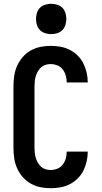

<svg xmlns="http://www.w3.org/2000/svg" viewBox="-20 -985 540 1013"><path d="M247 8Q220 8 193 2.5Q166 -3 142 -16.5Q118 -30 99.5 -51.5Q81 -73 70 -98Q59 -123 55 -150.5Q51 -178 51 -205V-530Q51 -557 55 -584.5Q59 -612 70 -637Q81 -662 99.5 -683.5Q118 -705 142 -718.5Q166 -732 193 -737.5Q220 -743 247 -743Q273 -743 298.5 -738.5Q324 -734 347 -722.5Q370 -711 389 -692.5Q408 -674 419.5 -651Q431 -628 437 -602.5Q443 -577 443 -551V-550H332V-551Q332 -569 327 -586.5Q322 -604 311 -618.5Q300 -633 282.5 -640Q265 -647 247 -647Q234 -647 220.5 -643Q207 -639 197 -630Q187 -621 180 -609Q173 -597 169 -584Q165 -571 163.5 -557.5Q162 -544 162 -530V-205Q162 -191 163.5 -177.5Q165 -164 169 -151Q173 -138 180 -126Q187 -114 197 -105Q207 -96 220.5 -92Q234 -88 247 -88Q265 -88 282.5 -95Q300 -102 311 -116.5Q322 -131 327 -148.5Q332 -166 332 -184V-185H443V-184Q443 -158 437 -132.5Q431 -107 419.5 -84Q408 -61 389 -42.5Q370 -24 347 -12.5Q324 -1 298.5 3.5Q273 8 247 8ZM250 -805Q234 -805 218 -810Q202 -815 191 -826Q180 -837 175 -853Q170 -869 170 -885Q170 -901 175 -917Q180 -933 191 -944Q202 -955 218 -960Q234 -965 250 -965Q266 -965 282 -960Q298 -955 309 -944Q320 -933 325 -917Q330 -901 330 -885Q330 -869 325 -853Q320 -837 309 -826Q298 -815 282 -810Q266 -805 250 -805Z"/></svg>

Font: Iosevka Algr
Style: Bold
Weight: 700
Monospace: yes
Designer: Belleve Invis
Foundry: Belleve Invis
Version: Version 26.0.2; ttfautohint (v1.8.3)